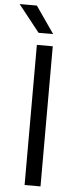

<svg xmlns="http://www.w3.org/2000/svg" viewBox="-80 -978 409 1010"><g transform="rotate(5 124.0 -473.0)"><path d="M90.5 0V-740H174.5V0ZM94 -804 -18.5 -946H72.5L171 -804Z"/></g></svg>

Font: Encode Sans SemiExpanded SemiExpanded
Style: Regular
Weight: 400
Width: 6
Designer: Multiple Designers
Foundry: Impallari Type
Version: Version 3.000; ttfautohint (v1.8.3) -l 8 -r 50 -G 200 -x 14 